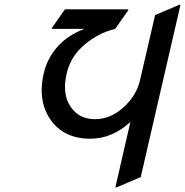

<svg xmlns="http://www.w3.org/2000/svg" viewBox="-20 -777 787 816"><path d="M263.7 -465.8Q256.3 -434.6 256.3 -407.7Q256.3 -358.9 279.3 -324.7Q314.9 -270.5 383.3 -270.5Q449.7 -270.5 505.4 -321.3Q560.1 -371.1 575.2 -436.5L639.2 -712.9L742.2 -756.8H747.1L578.1 -24.4L475.1 19.5H470.2L534.2 -258.8Q456.5 -187.5 364.3 -187.5Q238.3 -187.5 183.1 -287.1Q157.2 -334 157.2 -393.1Q157.2 -427.2 166 -465.8Q180.2 -528.3 224.1 -578.1Q266.1 -626 338.4 -654.3H199.7L201.2 -659.2L255.9 -737.3H525.9L524.4 -732.4L469.7 -654.3Q389.2 -634.8 326.7 -575.7Q278.8 -530.3 263.7 -465.8Z"/></svg>

Font: Nova Script
Style: Regular
Weight: 400
Italic angle: -13°
Version: Version 2.001